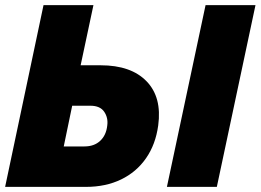

<svg xmlns="http://www.w3.org/2000/svg" viewBox="-22 -730 1018 750"><path d="M-2 0 148 -710H343L293 -475H371Q490 -475 550.5 -412.5Q611 -350 596 -240Q586 -166 548.5 -112Q511 -58 451 -29Q391 0 314 0ZM781 -710H976L825 0H630ZM227 -158H308Q346 -158 369.5 -180Q393 -202 397 -240Q401 -270 385 -293.5Q369 -317 331 -317H260Z"/></svg>

Font: Raleway Black
Style: Italic
Weight: 900
Italic angle: -12°
Designer: Matt McInerney, Pablo Impallari, Rodrigo Fuenzalida
Foundry: Matt McInerney, Pablo Impallari, Rodrigo Fuenzalida
Version: Version 4.101;RELEASE